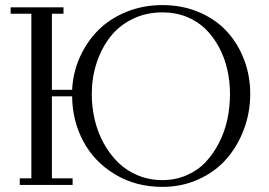

<svg xmlns="http://www.w3.org/2000/svg" viewBox="-20 -731 1063 759"><path d="M22 -676.8V-702.1H231V-676.8H185.1V-376H265.1Q268.6 -444.8 296.1 -506.1Q323.7 -567.4 369.6 -612.8Q415.5 -658.2 481 -684.6Q546.4 -710.9 622.1 -710.9Q700.2 -710.9 766.1 -683.1Q832 -655.3 876.2 -607.4Q920.4 -559.6 944.8 -495.6Q969.2 -431.6 969.2 -359.9Q969.2 -286.6 944.3 -220Q919.4 -153.3 875.2 -102.8Q831.1 -52.2 765.1 -22.2Q699.2 7.8 622.1 7.8Q517.1 7.8 435.1 -41.5Q353 -90.8 309.6 -171.9Q266.1 -252.9 265.1 -350.1H185.1V-25.9H267.1V0H58.1V-25.9H104V-676.8ZM342.8 -358.9Q342.8 -307.1 354.5 -257.6Q366.2 -208 389.9 -164.8Q413.6 -121.6 446.5 -89.1Q479.5 -56.6 524.9 -37.8Q570.3 -19 622.1 -19Q673.3 -19 717.5 -38.1Q761.7 -57.1 792.7 -90.1Q823.7 -123 845.9 -166.5Q868.2 -210 878.7 -259Q889.2 -308.1 889.2 -359.9Q889.2 -409.7 878.4 -456.5Q867.7 -503.4 845.7 -544.4Q823.7 -585.4 792.5 -616.2Q761.2 -647 717.5 -664.6Q673.8 -682.1 622.1 -682.1Q556.6 -682.1 502.7 -655.3Q448.7 -628.4 414.3 -583.3Q379.9 -538.1 361.3 -480.2Q342.8 -422.4 342.8 -358.9Z"/></svg>

Font: Dehuti
Style: Book
Weight: 400
Version: Version 1.2